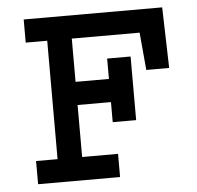

<svg xmlns="http://www.w3.org/2000/svg" viewBox="-45 -615 677 661"><g transform="rotate(-5 293.0 -284.5)"><path d="M60.5 -569.3H539.1L544.9 -359.4H465.8L454.1 -489.3H219.7V-339.8H335V-410.2H416V-190.4H335V-259.8H219.7V-80.1H343.8V0H60.5V-80.1H134.8V-489.3H60.5Z"/></g></svg>

Font: Thabit-Bold
Style: Bold
Weight: 700
Designer: Regenerated by Nadim Shaikli
Foundry: MAK Alagha
Version: 0.01